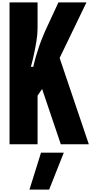

<svg xmlns="http://www.w3.org/2000/svg" viewBox="-20 -1210 785 1610"><path d="M295 -1190V-972Q295 -947 292.5 -920Q290 -893 285 -861Q279 -829 273 -795Q267 -761 258 -724Q253 -706 249 -688Q244 -669 239 -650H259Q262 -662 267.5 -685.5Q273 -709 280 -733Q287 -757 293 -774Q303 -806 308.5 -822.5Q314 -839 320 -855Q326 -871 338 -900Q344 -915 350 -929.5Q356 -944 362 -957L470 -1190H705L480 -724L725 0H490L333 -464L295 -408V0H60V-1190ZM227 380 324 70H515L392 380Z"/></svg>

Font: Boldonse
Style: Regular
Weight: 400
Designer: Universitype Foundry
Foundry: Universitype Foundry
Version: Version 1.000; ttfautohint (v1.8.4.7-5d5b)